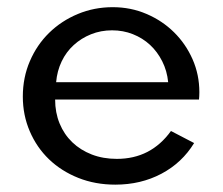

<svg xmlns="http://www.w3.org/2000/svg" viewBox="-20 -500 620 535"><path d="M301.4 14.5Q245.5 14.5 198.2 -4.3Q150.9 -23.2 116.6 -56.1Q82.3 -89.1 63 -134.1Q43.6 -179.1 43.6 -230.9Q43.6 -284.1 63.2 -329.5Q82.7 -375 116.8 -408.4Q150.9 -441.8 196.6 -460.9Q242.3 -480 294.1 -480Q344.5 -480 388.4 -461.1Q432.3 -442.3 465 -410Q497.7 -377.7 516.6 -334.8Q535.5 -291.8 535.5 -243.2Q535.5 -236.8 535.2 -232.3Q535 -227.7 534.5 -222.7H133.6Q133.6 -186.4 146.1 -155.9Q158.6 -125.5 181.4 -103.6Q204.1 -81.8 235.7 -69.5Q267.3 -57.3 305.5 -57.3Q353.2 -57.3 390.9 -76.8Q428.6 -96.4 456.4 -135L520.9 -101.4Q487.3 -46.4 429.8 -15.9Q372.3 14.5 301.4 14.5ZM448.6 -270.9Q445.5 -302.7 432 -329.3Q418.6 -355.9 398 -375Q377.3 -394.1 350.2 -404.8Q323.2 -415.5 292.3 -415.5Q260.9 -415.5 233.6 -404.5Q206.4 -393.6 185.5 -374.5Q164.5 -355.5 151.8 -328.9Q139.1 -302.3 136.4 -270.9Z"/></svg>

Font: Spartan Med
Style: Regular
Weight: 500
Designer: Matt Bailey, Mirko Velimirovic
Foundry: Matt Bailey
Version: Version 1.005